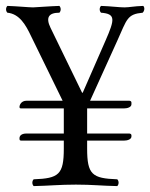

<svg xmlns="http://www.w3.org/2000/svg" viewBox="-22 -625 508 650"><path d="M194 -122C194 -34 177 -21 92 -18C86 -12 86 -1 92 5C144 4 179 0 235 0C290 0 322 4 375 5C381 -1 381 -12 375 -18C290 -21 273 -34 273 -122V-149H398C409 -149 423 -153 423 -163V-167C423 -171 419 -173 415 -173H273V-258H398C409 -258 423 -262 423 -272V-278C423 -282 419 -284 415 -284H283L375 -487C408 -560 408 -577 461 -582C467 -588 469 -599 463 -605C431 -604 416 -600 399 -600C382 -600 352 -604 320 -605C314 -599 314 -588 320 -582C370 -578 367 -560 335 -487L258 -311H256L149 -531C132 -566 143 -582 179 -582C185 -588 185 -599 179 -605C147 -604 96 -600 90 -600C76 -600 35 -604 3 -605C-3 -599 -3 -588 3 -582C44 -578 65 -541 83 -503L190 -284H68C48 -284 44 -267 44 -264C44 -259 45 -258 50 -258H194V-173H68C50 -173 44 -165 44 -157V-156C44 -151 45 -149 50 -149H194Z"/></svg>

Font: Libertinus Serif Display
Style: Regular
Weight: 400
Designer: Philipp H. Poll, Khaled Hosny
Foundry: Caleb Maclennan
Version: Version 7.050;RELEASE